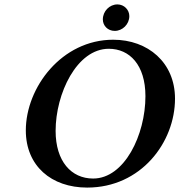

<svg xmlns="http://www.w3.org/2000/svg" viewBox="-20 -838 813 870"><path d="M446 -750C446 -722 468 -698 500 -698C535 -698 566 -728 566 -765C566 -793 543 -818 512 -818C476 -818 446 -787 446 -750ZM375 12C619 12 773 -193 773 -391C773 -555 650 -658 493 -658C260 -658 97 -442 97 -247C97 -86 213 12 375 12ZM473 -617C567 -617 639 -544 639 -402C639 -227 544 -29 402 -29C303 -29 232 -107 232 -245C232 -414 328 -617 473 -617Z"/></svg>

Font: Linux Libertine O
Style: Bold Italic
Weight: 700
Italic angle: -11.5°
Designer: Philipp H. Poll
Foundry: Philipp H. Poll
Version: Version 4.1.0